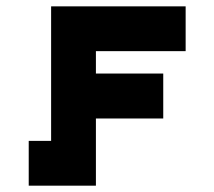

<svg xmlns="http://www.w3.org/2000/svg" viewBox="-20 -587 678 607"><path d="M566.9 -425.3H283.2V-354.5H496.1V-212.4H283.2V0H70.8V-141.6H141.6V-566.9H566.9Z"/></svg>

Font: Blazma
Style: Regular
Weight: 400
Designer: GGBotNet
Version: 1.00